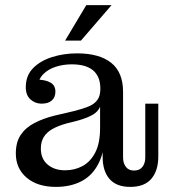

<svg xmlns="http://www.w3.org/2000/svg" viewBox="-20 -723 671 752"><path d="M143 -317Q118 -317 99.5 -333.5Q81 -350 81 -381Q81 -427 109.5 -456Q138 -485 184 -499.5Q230 -514 282 -514Q369 -514 415.5 -477Q462 -440 462 -363L373 -376Q373 -423 345 -447Q317 -471 261 -471Q228 -471 198.5 -461.5Q169 -452 150 -433Q131 -414 127 -383L125 -411Q157 -411 177 -400Q197 -389 197 -364Q197 -342 183 -329.5Q169 -317 143 -317ZM490 9Q436 9 409 -22Q382 -53 382 -109V-168H372V-305H368L373 -340V-376L462 -363V-106Q462 -84 473 -69.5Q484 -55 505 -55Q527 -55 538 -69.5Q549 -84 549 -106V-317H600V-110Q600 -55 573 -23Q546 9 490 9ZM199 9Q127 9 84.5 -27Q42 -63 42 -122Q42 -166 61 -194.5Q80 -223 114.5 -241Q149 -259 193 -270L274 -289Q305 -297 327 -306Q349 -315 361 -331Q373 -347 373 -374L377 -305H372Q364 -286 344 -274Q324 -262 286 -251L239 -239Q207 -230 185 -217.5Q163 -205 151.5 -186.5Q140 -168 140 -141Q140 -101 166.5 -78.5Q193 -56 235 -56Q272 -56 303 -72.5Q334 -89 353 -125.5Q372 -162 372 -222L391 -217Q392 -138 368.5 -88Q345 -38 301.5 -14.5Q258 9 199 9ZM235 -564 318 -703H417L297 -564Z"/></svg>

Font: Montagu Slab
Style: Bold
Weight: 700
Designer: Florian Karsten
Foundry: Florian Karsten
Version: Version 1.000